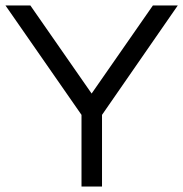

<svg xmlns="http://www.w3.org/2000/svg" viewBox="-21 -682 670 702"><path d="M352 -262V0H277V-262L-1 -662H90L314 -340L538 -662H629Z"/></svg>

Font: Questrial
Style: Regular
Weight: 400
Designer: Joe Prince
Foundry: Joe Prince
Version: Version 1.002